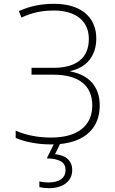

<svg xmlns="http://www.w3.org/2000/svg" viewBox="-20 -745 603 1005"><path d="M250 11C254 11 257 11 261 11L225 84C291 86 323 103 323 145C323 187 291 210 234 210C220 210 201 209 186 204V234C200 238 219 240 236 240C311 240 358 203 358 145C358 95 323 67 268 62L294 9C427 -4 502 -76 502 -193C502 -290 447 -353 348 -371V-373C435 -392 484 -454 484 -544C484 -657 401 -725 264 -725C193 -725 134 -712 79 -687L92 -653C150 -680 202 -690 264 -690C374 -689 445 -638 445 -541C445 -442 380 -390 260 -390H145V-354H260C393 -354 463 -297 463 -193C463 -85 384 -25 248 -25C177 -25 119 -37 62 -61V-23C111 -2 176 11 250 11Z"/></svg>

Font: Noto Sans Mono SemiCondensed ExtraLight
Style: Regular
Weight: 200
Width: 4
Designer: Monotype Design Team
Foundry: Monotype Imaging Inc.
Version: Version 2.014